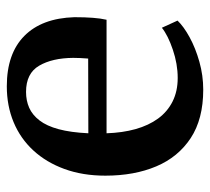

<svg xmlns="http://www.w3.org/2000/svg" viewBox="-46 -558 617 564"><g transform="rotate(90 262.0 -275.5)"><path d="M233 12.5Q137 12.5 85 -39Q33 -90.5 30 -186Q30 -217.5 31.8 -240.2Q33.5 -263 37.5 -280.5H371Q369.5 -327 358.8 -365.5Q348 -404 327.8 -431.8Q307.5 -459.5 277.5 -474.5Q247.5 -489.5 208.5 -489.5Q167.5 -489.5 125.5 -475.2Q83.5 -461 61 -443L40 -489Q57 -507 89 -524.5Q121 -542 161 -553.2Q201 -564.5 243 -564.5Q329 -564.5 385 -527.8Q441 -491 468.2 -426.5Q495.5 -362 495.5 -277Q495.5 -210.5 476 -157Q456.5 -103.5 421.5 -65.5Q386.5 -27.5 338.5 -7.5Q290.5 12.5 233 12.5ZM249.5 -44Q275 -44 296 -53.2Q317 -62.5 333.2 -83.5Q349.5 -104.5 359 -139.8Q368.5 -175 371 -227L151.5 -226.5Q150.5 -215.5 150 -202.8Q149.5 -190 149.5 -182.5Q150 -121 172.5 -82.5Q195 -44 249.5 -44Z"/></g></svg>

Font: Merriweather 28pt SemiBold
Style: Regular
Weight: 600
Version: Version 2.100